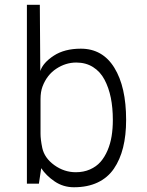

<svg xmlns="http://www.w3.org/2000/svg" viewBox="-20 -770 617 805"><path d="M318.8 -565.9Q410.2 -565.9 459.5 -485.8Q508.8 -405.8 508.8 -267.1Q508.8 -202.6 496.1 -151.6Q483.4 -100.6 457.5 -62.7Q431.6 -24.9 389.4 -4.9Q347.2 15.1 290 15.1Q245.1 15.1 209.2 -9.3Q173.3 -33.7 152.8 -64.9L143.1 0H92.8V-750H147L148.9 -472.2Q160.6 -507.3 205.6 -536.6Q250.5 -565.9 318.8 -565.9ZM297.9 -47.9Q330.6 -47.9 357.2 -59.6Q383.8 -71.3 401.4 -91.3Q418.9 -111.3 430.9 -139.4Q442.9 -167.5 448 -199.2Q453.1 -231 453.1 -267.1Q453.1 -317.9 444.6 -360.1Q436 -402.3 418.2 -436Q400.4 -469.7 370.1 -488.8Q339.8 -507.8 299.8 -507.8Q255.4 -507.8 216.1 -481.9Q176.8 -456.1 158.2 -407.2Q149.9 -384.8 149.9 -354V-209Q149.9 -185.5 157.2 -149.9Q166.5 -107.4 207.8 -77.6Q249 -47.9 297.9 -47.9Z"/></svg>

Font: Stilu Light
Style: Regular
Weight: 300
Designer: Genilson Lima Santos
Foundry: Genilson Lima Santos
Version: Version 1.200;PS 001.200;hotconv 1.0.88;makeotf.lib2.5.64775